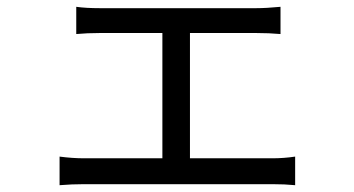

<svg xmlns="http://www.w3.org/2000/svg" viewBox="-20 -537 1040 564"><path d="M780 -72Q814 -72 847 -77V7Q817 4 780 4H227Q191 4 155 7V-77Q193 -72 227 -72H457V-440H273Q236 -440 204 -437V-517Q232 -513 273 -513H733Q762 -513 804 -517V-437Q771 -440 733 -440H538V-72Z"/></svg>

Font: 思源黑体R
Style: Regular
Weight: 400
Designer: Ryoko NISHIZUKA  (kana & ideographs); Paul D. Hunt (Latin, Greek & Cyrillic); Wenlong ZHANG  (bopomofo); Sandoll Communi
Foundry: Adobe Systems Incorporated
Version: Version 1.00 June 24, 2014, initial release